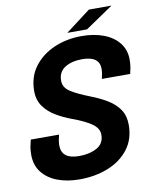

<svg xmlns="http://www.w3.org/2000/svg" viewBox="-96 -953 826 1037"><g transform="rotate(-10 317.0 -435.0)"><path d="M256 12Q188.5 12 135.2 -8.2Q82 -28.5 51.5 -67.8Q21 -107 21 -164Q21 -188 24.2 -206.2Q27.5 -224.5 33 -245.5H188Q179 -210.5 179 -187.5Q179 -112.5 275 -112.5Q332.5 -112.5 372.8 -134.5Q413 -156.5 413 -205.5Q413 -242 374 -268Q335 -294 272.5 -316.5Q227.5 -333 187.2 -356.8Q147 -380.5 121.8 -415.5Q96.5 -450.5 96.5 -500Q96.5 -577.5 138 -633Q179.5 -688.5 248.5 -718.5Q317.5 -748.5 399.5 -748.5Q468.5 -748.5 521.2 -728.2Q574 -708 604 -669.8Q634 -631.5 634 -578Q634 -557 630.8 -537Q627.5 -517 623.5 -501.5H468Q471 -513.5 473.5 -527.5Q476 -541.5 476 -555.5Q476 -625 381.5 -625Q324 -625 286.8 -601.8Q249.5 -578.5 249.5 -529.5Q249.5 -492 287.2 -468.2Q325 -444.5 387 -420.5Q439.5 -400.5 480.5 -375.8Q521.5 -351 544.8 -316.5Q568 -282 568 -232.5Q568 -154 526.2 -99.5Q484.5 -45 413.8 -16.5Q343 12 256 12ZM327.5 -779 464 -882.5H588L435.5 -779Z"/></g></svg>

Font: Epilogue
Style: Bold Italic
Weight: 700
Italic angle: -12°
Designer: Tyler Finck
Foundry: Etcetera Type Co
Version: Version 2.111; ttfautohint (v1.8.3)